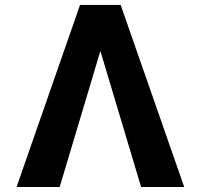

<svg xmlns="http://www.w3.org/2000/svg" viewBox="-20 -747 802 767"><path d="M543.7 0H715.9L462 -727.3H299.7L46.2 0H218.4L381 -543.3Z"/></svg>

Font: Margiela Sans
Style: Bold
Weight: 700
Designer: Stefan Endress, Andreas Faust
Version: Version 1.100;FEAKit 1.0